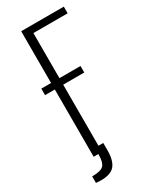

<svg xmlns="http://www.w3.org/2000/svg" viewBox="-237 -874 873 1073"><g transform="rotate(-30 199.5 -337.5)"><path d="M105 0V-810H380V-767H159V0ZM75 135Q70 135 60.5 134.5Q51 134 43 133V91Q100 91 117.5 72Q135 53 135 7V-40H190V8Q190 73 164.5 104Q139 135 75 135ZM42 -434V-476H295V-434Z"/></g></svg>

Font: Oswald ExtraLight
Style: Regular
Weight: 250
Designer: Vernon Adams
Foundry: Vernon Adams
Version: Version 4.103;gftools[0.9.33.dev8+g029e19f]